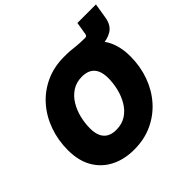

<svg xmlns="http://www.w3.org/2000/svg" viewBox="-203 -1034 1245 1245"><g transform="rotate(-45 419.5 -411.0)"><path d="M451.2 -621.1 470.7 -737.8Q487.8 -737.8 501.7 -736.8Q515.6 -735.8 529.5 -734.1Q543.5 -732.4 558.8 -731Q574.2 -729.5 593.3 -728.5Q612.3 -727.5 636.7 -727.5Q651.9 -727.5 654.8 -743.2L669.4 -831.5H839.4L822.3 -726.1Q812 -666.5 771.5 -642.1Q731 -617.7 678.2 -617.7Q649.9 -617.7 621.3 -618.2Q592.8 -618.7 564.5 -619.4Q536.1 -620.1 507.8 -620.6Q479.5 -621.1 451.2 -621.1ZM349.6 10.3Q259.8 10.3 190.4 -24.7Q121.1 -59.6 81.8 -127Q42.5 -194.3 42.5 -291.5Q42.5 -382.8 71.3 -463.6Q100.1 -544.4 154.1 -606Q208 -667.5 283.7 -702.6Q359.4 -737.8 453.1 -737.8Q542.5 -737.8 611.6 -703.1Q680.7 -668.5 720.2 -600.8Q759.8 -533.2 759.8 -435.5Q759.8 -344.2 730.7 -263.4Q701.7 -182.6 647.5 -121.1Q593.3 -59.6 517.8 -24.7Q442.4 10.3 349.6 10.3ZM357.9 -162.6Q410.6 -162.6 448.7 -187.5Q486.8 -212.4 511.2 -253.7Q535.6 -294.9 547.1 -343Q558.6 -391.1 558.6 -437Q558.6 -479.5 545.9 -507.8Q533.2 -536.1 507.8 -550.5Q482.4 -564.9 444.8 -564.9Q392.1 -564.9 353.8 -539.8Q315.4 -514.6 291 -473.6Q266.6 -432.6 255.1 -384.5Q243.7 -336.4 243.7 -290.5Q243.7 -248.5 256.3 -220Q269 -191.4 294.4 -177Q319.8 -162.6 357.9 -162.6Z"/></g></svg>

Font: Inter 17pt Black
Style: Italic
Weight: 900
Italic angle: -9.3988°
Version: Version 4.001;git-66647c0bb